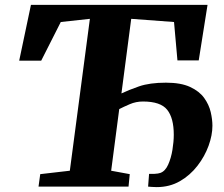

<svg xmlns="http://www.w3.org/2000/svg" viewBox="-20 -763 914 785"><path d="M137.5 0 144.5 -51 265.5 -65 347.5 -686 228.5 -673 148.5 -515H58.5L106.5 -743H828.5L792.5 -516H705.5L691.5 -673L516.5 -686L476.5 -381Q504.5 -394.5 548.2 -409.8Q592 -425 658.5 -425Q719.5 -425 757.2 -407.5Q795 -390 814.8 -362.5Q834.5 -335 841.5 -304.8Q848.5 -274.5 848.5 -249Q848.5 -210.5 832.8 -167Q817 -123.5 787.2 -85Q757.5 -46.5 715.5 -22.2Q673.5 2 620.5 2Q610 2 600.8 1.2Q591.5 0.5 585.5 0L589.5 -52Q595.5 -51.5 611.5 -52.2Q627.5 -53 635.5 -56Q655.5 -63 667.5 -89.8Q679.5 -116.5 685 -150.2Q690.5 -184 690.5 -212Q690.5 -280.5 663.5 -314.2Q636.5 -348 564.5 -348Q536 -348 510.5 -337Q485 -326 467.5 -317L434.5 -65L510.5 -51L505.5 0Z"/></svg>

Font: Merriweather Black
Style: Italic
Weight: 900
Italic angle: -7.8°
Designer: Eben Sorkin
Foundry: Eben Sorkin
Version: Version 2.200;gftools[0.9.31]